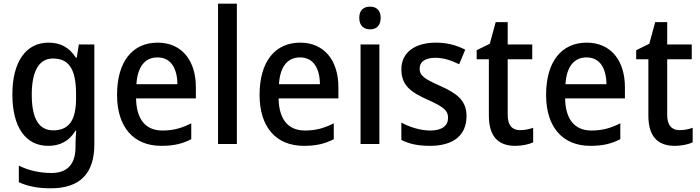

<svg xmlns="http://www.w3.org/2000/svg" viewBox="-20 -780 3794 1040"><path d="M243 -549C120 -549 47 -445 47 -268C47 -91 119 10 241 10C305 10 354 -15 389 -72H393C391 -53 389 -20 389 0V16C389 111 343 157 259 157C197 157 135 144 82 117V207C132 230 188 240 255 240C416 240 491 157 491 2V-539H407L396 -468H391C354 -525 305 -549 243 -549ZM266 -463C353 -463 392 -407 392 -269V-248C392 -126 352 -74 268 -74C190 -74 152 -139 152 -267C152 -394 191 -463 266 -463Z M834 -549C698 -549 614 -447 614 -266C614 -92 703 10 854 10C920 10 967 -1 1016 -26V-112C964 -86 919 -73 860 -73C769 -73 719 -133 717 -247H1041V-307C1041 -452 965 -549 834 -549ZM833 -469C907 -469 940 -408 941 -324H719C725 -420 766 -469 833 -469Z M1263 0V-760H1161V0Z M1606 -549C1470 -549 1386 -447 1386 -266C1386 -92 1475 10 1626 10C1692 10 1739 -1 1788 -26V-112C1736 -86 1691 -73 1632 -73C1541 -73 1491 -133 1489 -247H1813V-307C1813 -452 1737 -549 1606 -549ZM1605 -469C1679 -469 1712 -408 1713 -324H1491C1497 -420 1538 -469 1605 -469Z M1985 -744C1950 -744 1926 -726 1926 -683C1926 -641 1951 -621 1985 -621C2018 -621 2042 -641 2042 -683C2042 -725 2018 -744 1985 -744ZM2035 -539H1933V0H2035Z M2507 -151C2507 -238 2452 -275 2366 -314C2278 -353 2253 -370 2253 -409C2253 -445 2283 -467 2338 -467C2384 -467 2426 -452 2467 -432L2500 -511C2451 -536 2400 -549 2341 -549C2228 -549 2154 -496 2154 -405C2154 -317 2205 -281 2296 -240C2387 -200 2407 -179 2407 -142C2407 -100 2376 -73 2310 -73C2255 -73 2196 -93 2154 -116V-22C2195 -1 2243 10 2309 10C2433 10 2507 -45 2507 -151Z M2797 -75C2754 -75 2730 -102 2730 -157V-459H2863V-539H2730V-660H2665L2633 -543L2562 -508V-459H2628V-154C2628 -32 2687 10 2771 10C2808 10 2845 2 2868 -9V-88C2848 -80 2821 -75 2797 -75Z M3158 -549C3022 -549 2938 -447 2938 -266C2938 -92 3027 10 3178 10C3244 10 3291 -1 3340 -26V-112C3288 -86 3243 -73 3184 -73C3093 -73 3043 -133 3041 -247H3365V-307C3365 -452 3289 -549 3158 -549ZM3157 -469C3231 -469 3264 -408 3265 -324H3043C3049 -420 3090 -469 3157 -469Z M3661 -75C3618 -75 3594 -102 3594 -157V-459H3727V-539H3594V-660H3529L3497 -543L3426 -508V-459H3492V-154C3492 -32 3551 10 3635 10C3672 10 3709 2 3732 -9V-88C3712 -80 3685 -75 3661 -75Z"/></svg>

Font: Noto Sans Gujarati SemiCondensed Medium
Style: Regular
Weight: 500
Width: 4
Designer: Jelle Bosma - Monotype Design Team, Universal Thirst
Foundry: Monotype Imaging Inc.
Version: Version 2.106